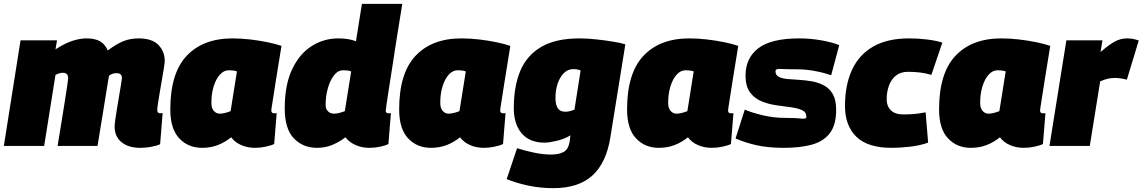

<svg xmlns="http://www.w3.org/2000/svg" viewBox="-28 -760 5951 1000"><path d="M702 10Q642 10 605.5 -19Q569 -48 569 -102Q569 -114 573 -140.5Q577 -167 582.5 -201Q588 -235 593.5 -267.5Q599 -300 603 -324Q607 -348 607 -353Q607 -379 579 -379Q570 -379 560.5 -376.5Q551 -374 540 -366Q539 -363 537.5 -352.5Q536 -342 535 -338Q521 -253 507.5 -168.5Q494 -84 480 0H272Q281 -54 290.5 -113.5Q300 -173 308.5 -225.5Q317 -278 322 -312.5Q327 -347 327 -352Q327 -381 299 -381Q283 -381 261 -370L202 0H-8L79 -550H269L261 -503Q309 -534 348.5 -547Q388 -560 423 -560Q470 -560 496 -543Q522 -526 533 -497Q580 -532 615.5 -546Q651 -560 694 -560Q764 -560 797 -526Q830 -492 830 -443Q830 -434 826 -408Q822 -382 816 -348.5Q810 -315 804.5 -281.5Q799 -248 795 -222.5Q791 -197 791 -188Q791 -170 805 -170Q813 -170 819 -172L806 -9Q787 0 758 5Q729 10 702 10Z M1300 10Q1262 10 1229 -4Q1196 -18 1176 -45Q1144 -19 1106.5 -4.5Q1069 10 1025 10Q952 10 905.5 -39.5Q859 -89 859 -190Q859 -379 944.5 -469.5Q1030 -560 1183 -560Q1228 -560 1275.5 -554.5Q1323 -549 1366 -540Q1409 -531 1438 -521Q1420 -410 1409.5 -344.5Q1399 -279 1394 -246Q1389 -213 1387 -201Q1385 -189 1385 -186Q1385 -170 1399 -170Q1402 -170 1406 -170Q1410 -170 1413 -171L1400 -10Q1384 -2 1355.5 4Q1327 10 1300 10ZM1173 -181 1206 -388Q1196 -392 1185 -393Q1174 -394 1163 -394Q1138 -394 1117.5 -371.5Q1097 -349 1085 -310.5Q1073 -272 1073 -224Q1073 -196 1086 -182Q1099 -168 1116 -168Q1130 -168 1145 -172Q1160 -176 1173 -181Z M1896 10Q1857 10 1824 -4.5Q1791 -19 1771 -45Q1742 -22 1704.5 -6Q1667 10 1623 10Q1550 10 1502.5 -39.5Q1455 -89 1455 -195Q1455 -317 1493 -398Q1531 -479 1594.5 -519.5Q1658 -560 1733 -560Q1789 -560 1826 -545L1857 -740H2067Q2067 -740 2062.5 -710.5Q2058 -681 2050 -633Q2042 -585 2033 -526.5Q2024 -468 2015 -409.5Q2006 -351 1998 -301Q1990 -251 1985.5 -219Q1981 -187 1981 -183Q1981 -170 1995 -170Q1997 -170 2001 -170Q2005 -170 2008 -171L1995 -10Q1978 -1 1950 4.5Q1922 10 1896 10ZM1711 -168Q1725 -168 1740 -172Q1755 -176 1768 -181L1801 -388Q1791 -392 1780.5 -393Q1770 -394 1759 -394Q1732 -394 1711.5 -367.5Q1691 -341 1679.5 -300Q1668 -259 1668 -214Q1668 -192 1680.5 -180Q1693 -168 1711 -168Z M2492 10Q2454 10 2421 -4Q2388 -18 2368 -45Q2336 -19 2298.5 -4.5Q2261 10 2217 10Q2144 10 2097.5 -39.5Q2051 -89 2051 -190Q2051 -379 2136.5 -469.5Q2222 -560 2375 -560Q2420 -560 2467.5 -554.5Q2515 -549 2558 -540Q2601 -531 2630 -521Q2612 -410 2601.5 -344.5Q2591 -279 2586 -246Q2581 -213 2579 -201Q2577 -189 2577 -186Q2577 -170 2591 -170Q2594 -170 2598 -170Q2602 -170 2605 -171L2592 -10Q2576 -2 2547.5 4Q2519 10 2492 10ZM2365 -181 2398 -388Q2388 -392 2377 -393Q2366 -394 2355 -394Q2330 -394 2309.5 -371.5Q2289 -349 2277 -310.5Q2265 -272 2265 -224Q2265 -196 2278 -182Q2291 -168 2308 -168Q2322 -168 2337 -172Q2352 -176 2365 -181Z M2611 173 2665 12Q2706 25 2753.5 35Q2801 45 2842 45Q2883 45 2908.5 31Q2934 17 2940 -30L2943 -55Q2912 -36 2871.5 -26.5Q2831 -17 2808 -17Q2731 -17 2689.5 -65Q2648 -113 2648 -197Q2648 -309 2681.5 -390Q2715 -471 2790.5 -515.5Q2866 -560 2991 -560Q3029 -560 3076.5 -555Q3124 -550 3166 -543Q3208 -536 3229 -529L3151 -45Q3130 88 3057.5 154Q2985 220 2854 220Q2787 220 2725 207Q2663 194 2611 173ZM2996 -393Q2989 -396 2980 -398Q2971 -400 2957 -400Q2929 -400 2908 -378.5Q2887 -357 2876 -323Q2865 -289 2865 -251Q2865 -215 2877 -196.5Q2889 -178 2917 -178Q2937 -178 2964 -189Z M3679 10Q3641 10 3608 -4Q3575 -18 3555 -45Q3523 -19 3485.5 -4.5Q3448 10 3404 10Q3331 10 3284.5 -39.5Q3238 -89 3238 -190Q3238 -379 3323.5 -469.5Q3409 -560 3562 -560Q3607 -560 3654.5 -554.5Q3702 -549 3745 -540Q3788 -531 3817 -521Q3799 -410 3788.5 -344.5Q3778 -279 3773 -246Q3768 -213 3766 -201Q3764 -189 3764 -186Q3764 -170 3778 -170Q3781 -170 3785 -170Q3789 -170 3792 -171L3779 -10Q3763 -2 3734.5 4Q3706 10 3679 10ZM3552 -181 3585 -388Q3575 -392 3564 -393Q3553 -394 3542 -394Q3517 -394 3496.5 -371.5Q3476 -349 3464 -310.5Q3452 -272 3452 -224Q3452 -196 3465 -182Q3478 -168 3495 -168Q3509 -168 3524 -172Q3539 -176 3552 -181Z M3803 -39 3851 -189Q3888 -173 3945 -159.5Q4002 -146 4060 -146Q4118 -146 4145 -142.5Q4172 -139 4172 -151Q4172 -176 4149 -186.5Q4126 -197 4090 -201.5Q4054 -206 4013.5 -212Q3973 -218 3937 -233Q3901 -248 3878 -279.5Q3855 -311 3855 -366Q3855 -458 3922 -509Q3989 -560 4134 -560Q4193 -560 4249.5 -550Q4306 -540 4343 -525L4301 -368Q4261 -382 4214.5 -390.5Q4168 -399 4125 -399Q4065 -399 4038 -401Q4011 -403 4011 -389Q4011 -369 4028 -360Q4045 -351 4073.5 -348.5Q4102 -346 4135.5 -344Q4169 -342 4202.5 -336Q4236 -330 4264.5 -314.5Q4293 -299 4310 -269Q4327 -239 4327 -188Q4327 -108 4293 -65Q4259 -22 4198 -6Q4137 10 4056 10Q3971 10 3910.5 -4Q3850 -18 3803 -39Z M4616 10Q4492 10 4432.5 -47.5Q4373 -105 4373 -208Q4373 -316 4409 -395Q4445 -474 4519 -517Q4593 -560 4707 -560Q4753 -560 4799.5 -554.5Q4846 -549 4880 -538L4823 -370Q4793 -379 4763 -382.5Q4733 -386 4701 -386Q4663 -386 4638.5 -366.5Q4614 -347 4602 -314Q4590 -281 4590 -242Q4590 -207 4612 -185.5Q4634 -164 4677 -164Q4705 -164 4730.5 -166Q4756 -168 4793 -175L4806 -17Q4764 -2 4712 4Q4660 10 4616 10Z M5304 10Q5266 10 5233 -4Q5200 -18 5180 -45Q5148 -19 5110.5 -4.5Q5073 10 5029 10Q4956 10 4909.5 -39.5Q4863 -89 4863 -190Q4863 -379 4948.5 -469.5Q5034 -560 5187 -560Q5232 -560 5279.5 -554.5Q5327 -549 5370 -540Q5413 -531 5442 -521Q5424 -410 5413.5 -344.5Q5403 -279 5398 -246Q5393 -213 5391 -201Q5389 -189 5389 -186Q5389 -170 5403 -170Q5406 -170 5410 -170Q5414 -170 5417 -171L5404 -10Q5388 -2 5359.5 4Q5331 10 5304 10ZM5177 -181 5210 -388Q5200 -392 5189 -393Q5178 -394 5167 -394Q5142 -394 5121.5 -371.5Q5101 -349 5089 -310.5Q5077 -272 5077 -224Q5077 -196 5090 -182Q5103 -168 5120 -168Q5134 -168 5149 -172Q5164 -176 5177 -181Z M5714 -550 5704 -489Q5749 -528 5779 -544Q5809 -560 5841 -560Q5857 -560 5872 -557.5Q5887 -555 5903 -549L5841 -345Q5808 -354 5780 -354Q5762 -354 5744 -350.5Q5726 -347 5702 -336L5648 0H5438L5526 -550Z"/></svg>

Font: Georama Black
Style: Italic
Weight: 900
Italic angle: -9°
Designer: Jean-Baptiste Levee
Foundry: Production Type
Version: Version 1.000